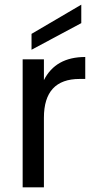

<svg xmlns="http://www.w3.org/2000/svg" viewBox="-20 -802 413 822"><path d="M168 -298V0H77V-548H168V-459Q218 -558 345 -558V-464H321Q168 -464 168 -298ZM115 -657 328 -782V-703L115 -589Z"/></svg>

Font: SVN-Poppins
Style: Regular
Weight: 400
Designer: Ninad Kale (Devanagari), Jonny Pinhorn (Latin)
Foundry: Indian Type Foundry
Version: Version 3.002 2017